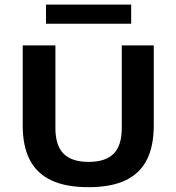

<svg xmlns="http://www.w3.org/2000/svg" viewBox="-20 -788 750 816"><path d="M356.5 7.5Q259 7.5 197.2 -22Q135.5 -51.5 106 -109.8Q76.5 -168 76.5 -254V-595H215.5V-243.5Q215.5 -169.5 250.2 -134.8Q285 -100 356.5 -100Q428.5 -100 463 -134.8Q497.5 -169.5 497.5 -243.5V-595H633.5V-254Q633.5 -168 604.5 -109.8Q575.5 -51.5 514.2 -22Q453 7.5 356.5 7.5ZM175.5 -687V-768.5H537.5V-687Z"/></svg>

Font: Encode Sans SC SemiExpanded SemiBold
Style: Regular
Weight: 600
Width: 6
Designer: Multiple Designers
Foundry: Impallari Type
Version: Version 3.002